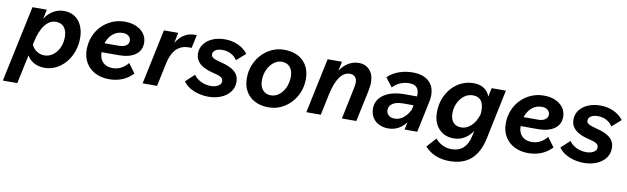

<svg xmlns="http://www.w3.org/2000/svg" viewBox="-67 -1019 5644 1729"><g transform="rotate(10 2754.5 -154.5)"><path d="M-23 194 125 -503H256L238 -417Q270 -467 315 -493Q360 -519 412 -519Q470 -519 511 -491.5Q552 -464 574 -415.5Q596 -367 596 -304Q596 -237 575 -179Q554 -121 516.5 -77Q479 -33 430 -8.5Q381 16 325 16Q271 16 229.5 -6.5Q188 -29 165 -69L109 194ZM191 -191 187 -173Q200 -139 232.5 -116.5Q265 -94 304 -94Q347 -94 382 -119.5Q417 -145 438 -189Q459 -233 459 -288Q459 -344 433 -377Q407 -410 356 -410Q300 -410 257 -355.5Q214 -301 191 -191Z M1133 -74Q1048 16 916 16Q843 16 788 -12.5Q733 -41 702.5 -92.5Q672 -144 672 -212Q672 -277 694.5 -333Q717 -389 757.5 -430.5Q798 -472 852 -495.5Q906 -519 968 -519Q1028 -519 1073.5 -499Q1119 -479 1145 -443Q1171 -407 1171 -360Q1171 -290 1116.5 -251Q1062 -212 964 -212H808Q808 -154 840.5 -121Q873 -88 930 -88Q1011 -88 1070 -159ZM968 -416Q915 -416 876.5 -383.5Q838 -351 820 -296H951Q993 -296 1017 -312.5Q1041 -329 1041 -357Q1041 -383 1020.5 -399.5Q1000 -416 968 -416Z M1221 0 1327 -503H1458L1438 -408Q1502 -512 1605 -512H1626L1600 -391H1574Q1507 -391 1462.5 -348.5Q1418 -306 1398 -214L1353 0Z M1593 -84 1673 -158Q1694 -126 1736 -104.5Q1778 -83 1831 -83Q1853 -83 1874 -89.5Q1895 -96 1909 -109Q1923 -122 1923 -143Q1923 -166 1902 -179Q1881 -192 1831 -203Q1746 -223 1705.5 -260Q1665 -297 1665 -352Q1665 -401 1693 -438.5Q1721 -476 1770.5 -497.5Q1820 -519 1883 -519Q1950 -519 2005.5 -493.5Q2061 -468 2094 -423L2012 -351Q1992 -383 1957 -402Q1922 -421 1878 -421Q1838 -421 1814.5 -406Q1791 -391 1791 -365Q1791 -347 1810 -334.5Q1829 -322 1879 -310Q1968 -289 2009.5 -253Q2051 -217 2051 -159Q2051 -104 2019.5 -64.5Q1988 -25 1936.5 -4.5Q1885 16 1824 16Q1780 16 1735.5 5Q1691 -6 1654 -28Q1617 -50 1593 -84Z M2137 -212Q2137 -275 2159.5 -331Q2182 -387 2221.5 -429Q2261 -471 2313 -495Q2365 -519 2424 -519Q2535 -519 2598.5 -458Q2662 -397 2662 -291Q2662 -228 2639.5 -172Q2617 -116 2577.5 -74Q2538 -32 2486.5 -8Q2435 16 2376 16Q2265 16 2201 -45Q2137 -106 2137 -212ZM2376 -94Q2417 -94 2451 -120.5Q2485 -147 2505 -192Q2525 -237 2525 -291Q2525 -345 2498 -377Q2471 -409 2424 -409Q2383 -409 2349 -382.5Q2315 -356 2294.5 -311.5Q2274 -267 2274 -212Q2274 -158 2301.5 -126Q2329 -94 2376 -94Z M2718 0 2824 -503H2955L2937 -417Q2968 -466 3012.5 -492.5Q3057 -519 3107 -519Q3169 -519 3207 -477.5Q3245 -436 3245 -365Q3245 -346 3242 -324Q3239 -302 3233 -273L3175 0H3043L3100 -273Q3105 -294 3107.5 -312Q3110 -330 3110 -340Q3110 -372 3093 -390.5Q3076 -409 3046 -409Q2991 -409 2952.5 -354.5Q2914 -300 2891 -194L2850 0Z M3616 0 3631 -69Q3567 16 3467 16Q3421 16 3383.5 -2.5Q3346 -21 3324.5 -55.5Q3303 -90 3303 -137Q3303 -217 3372.5 -265Q3442 -313 3568 -313H3675Q3680 -361 3659 -389.5Q3638 -418 3584 -418Q3546 -418 3506 -402Q3466 -386 3436 -353L3373 -435Q3414 -476 3474.5 -497.5Q3535 -519 3599 -519Q3695 -519 3747 -473Q3799 -427 3799 -344Q3799 -313 3791 -279L3732 0ZM3511 -81Q3552 -81 3588.5 -109Q3625 -137 3650 -189L3658 -229H3564Q3502 -229 3468 -207Q3434 -185 3434 -147Q3434 -118 3454.5 -99.5Q3475 -81 3511 -81Z M3836 117 3913 30Q3975 101 4062 101Q4194 101 4226 -46L4237 -97Q4169 2 4064 2Q3980 2 3928 -54Q3876 -110 3876 -205Q3876 -271 3897.5 -328Q3919 -385 3957.5 -428Q3996 -471 4047 -495Q4098 -519 4157 -519Q4214 -519 4252.5 -494Q4291 -469 4307 -423L4324 -503H4454L4358 -44Q4330 83 4257 146.5Q4184 210 4062 210Q3922 210 3836 117ZM4015 -220Q4015 -166 4041 -136.5Q4067 -107 4115 -107Q4163 -107 4204 -145Q4245 -183 4267 -254Q4269 -272 4269 -286Q4269 -410 4170 -410Q4126 -410 4091 -383.5Q4056 -357 4035.5 -314Q4015 -271 4015 -220Z M4965 -74Q4880 16 4748 16Q4675 16 4620 -12.5Q4565 -41 4534.5 -92.5Q4504 -144 4504 -212Q4504 -277 4526.5 -333Q4549 -389 4589.5 -430.5Q4630 -472 4684 -495.5Q4738 -519 4800 -519Q4860 -519 4905.5 -499Q4951 -479 4977 -443Q5003 -407 5003 -360Q5003 -290 4948.5 -251Q4894 -212 4796 -212H4640Q4640 -154 4672.5 -121Q4705 -88 4762 -88Q4843 -88 4902 -159ZM4800 -416Q4747 -416 4708.5 -383.5Q4670 -351 4652 -296H4783Q4825 -296 4849 -312.5Q4873 -329 4873 -357Q4873 -383 4852.5 -399.5Q4832 -416 4800 -416Z M5026 -84 5106 -158Q5127 -126 5169 -104.5Q5211 -83 5264 -83Q5286 -83 5307 -89.5Q5328 -96 5342 -109Q5356 -122 5356 -143Q5356 -166 5335 -179Q5314 -192 5264 -203Q5179 -223 5138.5 -260Q5098 -297 5098 -352Q5098 -401 5126 -438.5Q5154 -476 5203.5 -497.5Q5253 -519 5316 -519Q5383 -519 5438.5 -493.5Q5494 -468 5527 -423L5445 -351Q5425 -383 5390 -402Q5355 -421 5311 -421Q5271 -421 5247.5 -406Q5224 -391 5224 -365Q5224 -347 5243 -334.5Q5262 -322 5312 -310Q5401 -289 5442.5 -253Q5484 -217 5484 -159Q5484 -104 5452.5 -64.5Q5421 -25 5369.5 -4.5Q5318 16 5257 16Q5213 16 5168.5 5Q5124 -6 5087 -28Q5050 -50 5026 -84Z"/></g></svg>

Font: Wix Madefor Text
Style: Bold Italic
Weight: 700
Italic angle: -12°
Designer: Dalton Maag Ltd
Foundry: Dalton Maag Ltd
Version: Version 3.100